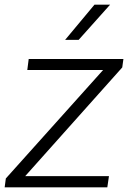

<svg xmlns="http://www.w3.org/2000/svg" viewBox="-47 -803 567 823"><path d="M477 -514 61 -48H420L413 0H-27L-22 -38L395 -503H70L76 -550H482ZM358 -783H425L290 -632H232Z"/></svg>

Font: Krub Light
Style: Italic
Weight: 300
Italic angle: -8°
Designer: Ekaluck Peanpanawate
Foundry: Cadson Demak Co.,Ltd.
Version: Version 1.000; ttfautohint (v1.6)